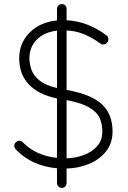

<svg xmlns="http://www.w3.org/2000/svg" viewBox="-20 -813 627 940"><path d="M283 107Q273 107 266 100Q259 93 259 83V11Q133 -1 57 -82Q50 -89 50 -99.5Q50 -110 58 -117Q66 -124 75.5 -124Q85 -124 92 -116Q156 -51 259 -40V-331Q168 -350 121 -400Q74 -450 74 -527Q74 -603 125.5 -654Q177 -705 259 -713V-769Q259 -780 266 -786.5Q273 -793 283 -793Q293 -793 299.5 -786.5Q306 -780 306 -769V-714Q358 -711 406 -693Q454 -675 501 -640Q509 -634 510.5 -624Q512 -614 505 -605Q499 -597 489 -595.5Q479 -594 471 -600Q430 -630 390 -646Q350 -662 306 -664V-373Q428 -351 479.5 -302Q531 -253 531 -169Q531 -111 498.5 -71Q466 -31 414.5 -10Q363 11 306 12V83Q306 93 299.5 100Q293 107 283 107ZM306 -38Q349 -39 389 -53.5Q429 -68 455 -96.5Q481 -125 481 -169Q481 -206 468 -235Q455 -264 417.5 -286.5Q380 -309 306 -323ZM259 -382V-663Q197 -656 160.5 -619.5Q124 -583 124 -527Q124 -503 133 -474.5Q142 -446 171 -421Q200 -396 259 -382Z"/></svg>

Font: Kurewa Gothic CJK TC Regular
Style: Regular
Weight: 400
Designer: Max Yao
Foundry: Max-Everyday
Version: Version 1.071; ttfautohint (v1.8.3)